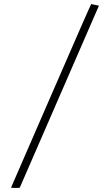

<svg xmlns="http://www.w3.org/2000/svg" viewBox="-20 -741 542 943"><path d="M230 -270Q426 -721 428 -721Q437 -719 447 -717L466 -713L448 -672Q78 180 77 181Q77 182 55 182L34 181Z"/></svg>

Font: MathJax_Fraktur
Style: Regular
Weight: 400
Version: Version 1.1